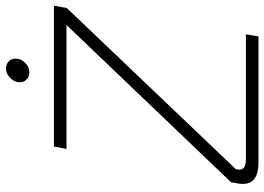

<svg xmlns="http://www.w3.org/2000/svg" viewBox="-144 -760 904 657"><g transform="rotate(-90 308.5 -432.0)"><path d="M57 -73Q56 -70 56 -65Q56 -43 92 -43H519L512 0H80Q7 0 7 -54Q7 -60 9 -72L13 -94L551 -657H127L135 -700H617L609 -656L58 -78ZM355 -817Q355 -835 369.5 -849.5Q384 -864 402 -864Q417 -864 426.5 -854.5Q436 -845 436 -831Q436 -813 421.5 -798.5Q407 -784 389 -784Q374 -784 364.5 -793.5Q355 -803 355 -817Z"/></g></svg>

Font: KoHo Light
Style: Italic
Weight: 300
Italic angle: -10°
Version: Version 1.000; ttfautohint (v1.6)